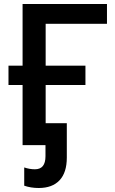

<svg xmlns="http://www.w3.org/2000/svg" viewBox="-20 -734 583 971"><path d="M210.9 -401.9H412.1V-304.2H210.9V-110.8H317.9V63Q317.9 138.7 281.2 177.7Q244.6 216.8 175.8 216.8Q136.2 216.8 102.5 205.1V112.8Q129.4 122.1 156.7 122.1Q210 122.1 210 56.2V0H94.2V-304.2H22.9V-401.9H94.2V-713.9H521V-613.8H210.9Z"/></svg>

Font: OpenSans-Semibold
Style: Regular
Weight: 600
Foundry: Ascender Corporation
Version: Version 1.10